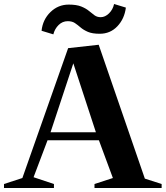

<svg xmlns="http://www.w3.org/2000/svg" viewBox="-26 -941 829 961"><path d="M-6 0V-20L86 -50L315 -700L468 -717L699 -47L783 -20V0H447V-20L539 -50L469 -239H212L142 -54L244 -20V0ZM227 -279H454L341 -624ZM182 -787Q188 -843 226.5 -880.5Q265 -918 318 -918Q357 -918 380.5 -908.5Q404 -899 419 -886.5Q434 -874 447 -864.5Q460 -855 478 -855Q500 -855 519.5 -874Q539 -893 545 -921L604 -903Q597 -847 561.5 -809.5Q526 -772 473 -772Q436 -772 414 -781.5Q392 -791 377.5 -803.5Q363 -816 349 -825.5Q335 -835 313 -835Q287 -835 267.5 -816Q248 -797 241 -769Z"/></svg>

Font: Wittgenstein
Style: Bold
Weight: 700
Designer: Jörg Drees
Foundry: Jörg Drees
Version: Version 1.303; ttfautohint (v1.8.4.7-5d5b)